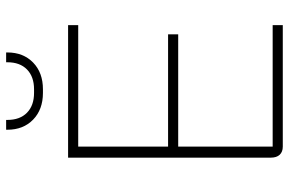

<svg xmlns="http://www.w3.org/2000/svg" viewBox="-178 -764 942 626"><g transform="rotate(-90 293.0 -451.0)"><path d="M92 -39V-700H524V-667H128V-374H494V-341H128V-33H524V0H128Q111 0 101.5 -10Q92 -20 92 -39ZM183 -898V-902H215V-898Q215 -857 238.5 -834Q262 -811 303 -811H315Q356 -811 379.5 -834Q403 -857 403 -898V-902H435V-898Q435 -846 402 -814Q369 -782 315 -782H303Q249 -782 216 -814Q183 -846 183 -898Z"/></g></svg>

Font: Bai Jamjuree ExtraLight
Style: Regular
Weight: 275
Designer: Katatrad Aksorn Co.,Ltd.
Foundry: Cadson Demak Co.,Ltd.
Version: Version 1.000; ttfautohint (v1.6)